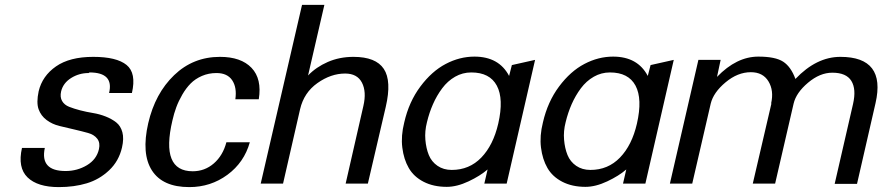

<svg xmlns="http://www.w3.org/2000/svg" viewBox="-20 -742 3567 776"><path d="M341.8 -449.2 337.9 -446.8Q299.8 -446.8 267.6 -426.8Q235.4 -406.7 227.1 -373Q221.7 -349.6 231 -333.7Q240.2 -317.9 259.5 -310.3Q278.8 -302.7 304 -296.1Q329.1 -289.6 356 -285.2Q382.8 -280.8 407.5 -271Q432.1 -261.2 450 -247.1Q467.8 -232.9 474.6 -207.5Q481.4 -182.1 473.1 -146Q460.4 -90.8 421.1 -53.7Q381.8 -16.6 330.8 -1.2Q279.8 14.2 217.8 14.2Q131.8 14.2 91.3 -25.1Q50.8 -64.5 68.8 -144H161.1Q141.1 -50.8 245.1 -50.8Q292 -50.8 331.3 -74.2Q370.6 -97.7 379.9 -139.2Q385.7 -165 373 -181.4Q360.4 -197.8 335.9 -204.6Q311.5 -211.4 281 -218.5Q250.5 -225.6 220.9 -232.7Q191.4 -239.7 168.5 -256.8Q145.5 -273.9 136 -300.5Q126.5 -327.1 136.2 -373Q150.9 -435.1 206.3 -473.6Q261.7 -512.2 356.9 -512.2Q451.2 -512.2 491.5 -479.5Q531.7 -446.8 513.2 -366.2H420.9Q440.9 -449.2 341.8 -449.2Z M1025.9 -340.8H931.2Q938 -388.2 918.5 -417.5Q898.9 -446.8 855 -446.8Q823.2 -446.8 796.1 -435.1Q769 -423.3 750.5 -404.5Q731.9 -385.7 716.8 -359.6Q701.7 -333.5 692.4 -308.3Q683.1 -283.2 676.8 -254.9Q628.4 -49.8 758.8 -49.8Q807.6 -49.8 844.2 -81.5Q880.9 -113.3 895 -167H989.7Q966.8 -85.4 899.2 -35.6Q831.5 14.2 745.1 14.2Q637.2 14.2 594 -53.2Q550.8 -120.6 579.1 -244.1Q606.9 -364.3 683.8 -438.2Q760.7 -512.2 869.1 -512.2Q954.1 -512.2 996.6 -467.8Q1039.1 -423.3 1025.9 -340.8Z M1408.7 -512.2Q1499 -512.2 1531.2 -463.6Q1563.5 -415 1539.1 -310.1L1466.8 0H1377L1448.7 -314Q1461.9 -371.1 1442.9 -408Q1423.8 -444.8 1375 -444.8Q1317.4 -444.8 1262.9 -406.2Q1208.5 -367.7 1192.9 -300.8L1124 0H1033.7L1200.7 -722.2H1291L1225.1 -437Q1257.3 -470.7 1304.7 -491.5Q1352.1 -512.2 1408.7 -512.2Z M1705.6 -248Q1696.3 -211.9 1699.2 -177.2Q1702.1 -142.6 1713.1 -115.5Q1724.1 -88.4 1748.3 -71.8Q1772.5 -55.2 1805.7 -55.2Q1877 -55.2 1925.3 -105.2Q1973.6 -155.3 1993.7 -242.2Q2016.6 -342.3 1988 -395.8Q1959.5 -449.2 1884.8 -449.2Q1849.6 -449.2 1819.3 -431.9Q1789.1 -414.6 1767.1 -385Q1745.1 -355.5 1730 -321Q1714.8 -286.6 1705.6 -248ZM2027.8 0H1937.5L1950.7 -57.1Q1920.9 -31.2 1873.8 -9Q1826.7 13.2 1785.6 13.2Q1731.9 13.2 1692.1 -7.3Q1652.3 -27.8 1632.1 -63Q1611.8 -98.1 1606 -145.5Q1600.1 -192.9 1613.8 -247.1Q1632.8 -330.6 1679 -392.3Q1725.1 -454.1 1781.5 -483.6Q1837.9 -513.2 1897.5 -513.2Q1996.6 -513.2 2037.6 -435.1L2048.8 -479L2142.6 -500Z M2266.1 -248Q2256.8 -211.9 2259.8 -177.2Q2262.7 -142.6 2273.7 -115.5Q2284.7 -88.4 2308.8 -71.8Q2333 -55.2 2366.2 -55.2Q2437.5 -55.2 2485.8 -105.2Q2534.2 -155.3 2554.2 -242.2Q2577.1 -342.3 2548.6 -395.8Q2520 -449.2 2445.3 -449.2Q2410.2 -449.2 2379.9 -431.9Q2349.6 -414.6 2327.6 -385Q2305.7 -355.5 2290.5 -321Q2275.4 -286.6 2266.1 -248ZM2588.4 0H2498L2511.2 -57.1Q2481.4 -31.2 2434.3 -9Q2387.2 13.2 2346.2 13.2Q2292.5 13.2 2252.7 -7.3Q2212.9 -27.8 2192.6 -63Q2172.4 -98.1 2166.5 -145.5Q2160.6 -192.9 2174.3 -247.1Q2193.4 -330.6 2239.5 -392.3Q2285.6 -454.1 2342 -483.6Q2398.4 -513.2 2458 -513.2Q2557.1 -513.2 2598.1 -435.1L2609.4 -479L2703.1 -500Z M3097.7 -323.2 3096.7 -324.2Q3108.4 -376 3085.9 -413.1Q3063.5 -450.2 3014.6 -450.2Q2961.4 -450.2 2912.4 -409.2Q2863.3 -368.2 2852.5 -323.2L2777.8 0H2687.5L2802.7 -500H2892.6L2877.9 -431.2Q2957 -513.2 3044.9 -513.2Q3113.8 -513.2 3145.3 -492.7Q3176.8 -472.2 3194.8 -422.9Q3279.8 -512.2 3376.5 -512.2Q3561.5 -512.2 3518.6 -325.2L3443.8 1H3353.5L3427.7 -321.8Q3441.4 -381.8 3420.9 -415Q3400.4 -448.2 3343.8 -448.2Q3293.9 -448.2 3245.8 -407.7Q3197.8 -367.2 3187.5 -323.2L3112.8 0H3022.5Z"/></svg>

Font: Perun
Style: Italic
Weight: 400
Italic angle: -12°
Foundry: Stefan Peev, Context Ltd
Version: Version 001.000